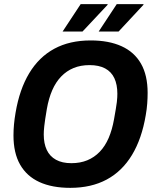

<svg xmlns="http://www.w3.org/2000/svg" viewBox="-20 -894 748 926"><path d="M319 12Q231 12 170 -16Q109 -44 77 -100Q45 -156 45 -241Q45 -267 47.5 -294Q50 -321 55 -350Q74 -463 121 -541Q168 -619 242 -659Q316 -699 417 -699Q505 -699 566.5 -671Q628 -643 660 -587Q692 -531 692 -446Q692 -421 690 -394Q688 -367 683 -339Q664 -225 616.5 -146.5Q569 -68 494.5 -28Q420 12 319 12ZM324 -107Q367 -107 401 -121Q435 -135 461 -162Q487 -189 504 -228.5Q521 -268 530 -319Q535 -348 538.5 -368Q542 -388 543.5 -401.5Q545 -415 545.5 -424.5Q546 -434 546 -442Q546 -486 531.5 -517Q517 -548 487 -564Q457 -580 412 -580Q369 -580 335 -566Q301 -552 275 -525Q249 -498 232 -459Q215 -420 206 -369Q201 -340 198 -319.5Q195 -299 193.5 -285.5Q192 -272 191.5 -262.5Q191 -253 191 -245Q191 -202 205.5 -171Q220 -140 250 -123.5Q280 -107 324 -107ZM456 -742 543 -874H672V-871L552 -742ZM282 -742 369 -874H499V-871L378 -742Z"/></svg>

Font: Archivo SemiCondensed
Style: Bold Italic
Weight: 700
Width: 4
Italic angle: -10°
Designer: Hector Gatti
Foundry: Omnibus-Type
Version: Version 2.001